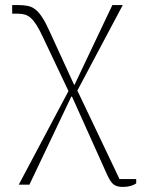

<svg xmlns="http://www.w3.org/2000/svg" viewBox="-20 -528 574 757"><path d="M250 -169 149 -382Q135 -412 123.5 -430Q112 -448 101 -457.5Q90 -467 78 -470.5Q66 -474 50 -474H28V-508H53Q74 -508 90.5 -504.5Q107 -501 121 -489.5Q135 -478 148.5 -456.5Q162 -435 178 -399L272 -194H274L423 -508H464L285 -171L435 144Q439 152 443 161Q447 170 451 178H517V195Q509 201 495.5 205Q482 209 465 209Q442 209 429 200Q416 191 402 160L264 -147H261L96 200H54Z"/></svg>

Font: IBM Plex Serif ExtLt
Style: Regular
Weight: 200
Designer: Mike Abbink, Paul van der Laan, Pieter van Rosmalen
Foundry: Bold Monday
Version: Version 3.001